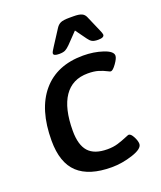

<svg xmlns="http://www.w3.org/2000/svg" viewBox="-135 -805 755 898"><g transform="rotate(-20 242.5 -355.5)"><path d="M43 -206Q43 -361 114.5 -445.5Q186 -530 317 -530Q370 -530 415 -515Q460 -500 460 -478Q460 -465 442.5 -440.5Q425 -416 415 -416Q411 -416 402 -421Q383 -431 361.5 -437.5Q340 -444 309 -444Q232 -444 192 -385.5Q152 -327 152 -215Q152 -145 181.5 -112Q211 -79 276 -79Q305 -79 328 -86Q351 -93 377 -104Q382 -106 385.5 -107.5Q389 -109 391 -109Q402 -109 413 -88Q424 -67 424 -52Q424 -28 371 -10.5Q318 7 266 7Q154 7 98.5 -44.5Q43 -96 43 -206ZM188 -587Q188 -594 203 -616L252 -692Q261 -706 274 -712Q287 -718 318 -718H338Q366 -718 379 -712Q392 -706 398 -692L431 -616Q440 -596 440 -590Q440 -575 410 -575Q390 -575 380 -580.5Q370 -586 361 -599L322 -653L270 -599Q257 -586 246.5 -580.5Q236 -575 216 -575Q188 -575 188 -587Z"/></g></svg>

Font: Asap-MediumItalic
Style: Italic
Weight: 500
Italic angle: -6°
Designer: Pablo Cosgaya
Foundry: Omnibus-Type
Version: Version 2.000; ttfautohint (v1.8)